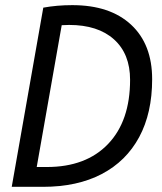

<svg xmlns="http://www.w3.org/2000/svg" viewBox="-20 -723 626 743"><path d="M25.4 0 147.5 -693.4Q200.2 -703.1 259.8 -703.1Q405.8 -703.1 487.3 -627.4Q568.8 -551.8 568.8 -416.5Q568.8 -285.6 518.6 -192.4Q468.3 -99.1 373.8 -49.6Q279.3 0 146 0ZM122.1 -76.7H161.1Q313 -76.7 398.2 -165.8Q483.4 -254.9 483.4 -414.1Q483.4 -514.6 421.1 -570.6Q358.9 -626.5 247.6 -626.5Q232.9 -626.5 218.8 -625.5Z"/></svg>

Font: Cascadia Mono PL SemiLight
Style: Italic
Weight: 350
Italic angle: -10°
Monospace: yes
Designer: Aaron Bell
Foundry: Saja Typeworks
Version: Version 2404.023; ttfautohint (v1.8.4)